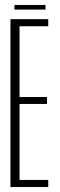

<svg xmlns="http://www.w3.org/2000/svg" viewBox="-20 -752 240 772"><path d="M22 0H174V-28.5H58.5V-334H169V-362H58.5V-646.5H174V-675H22ZM38 -713.5H163V-732H38Z"/></svg>

Font: Anybody ExtraCondensed ExtraLight
Style: Regular
Weight: 250
Width: 2
Version: Version 1.113;gftools[0.9.25]